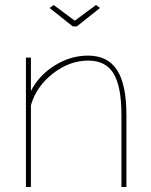

<svg xmlns="http://www.w3.org/2000/svg" viewBox="-20 -750 605 770"><path d="M195 -730 280 -667 365 -730 381 -718 288 -644H272L179 -718ZM487 0H467V-289Q467 -403 435.5 -455Q404 -507 334 -507Q259 -507 192.5 -455.5Q126 -404 104 -328V0H84V-519H104V-385Q136 -448 199.5 -487.5Q263 -527 333 -527Q412 -527 449.5 -469Q487 -411 487 -289Z"/></svg>

Font: Raleway-v4020 Thin
Style: Regular
Weight: 250
Designer: Matt McInerney, Pablo Impallari, Rodrigo Fuenzalida
Foundry: Matt McInerney, Pablo Impallari, Rodrigo Fuenzalida
Version: Version 4.020;PS 004.020;hotconv 1.0.88;makeotf.lib2.5.64775